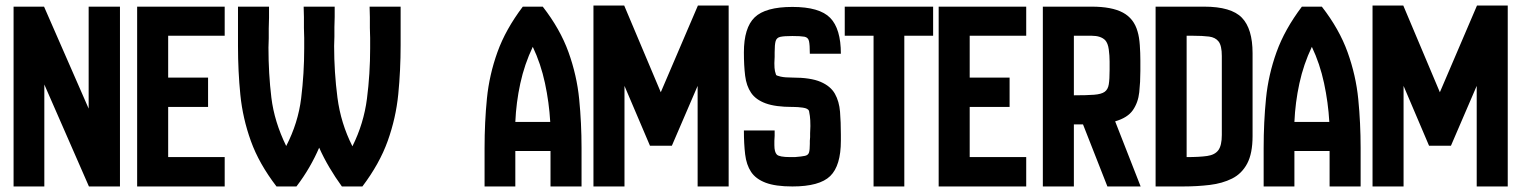

<svg xmlns="http://www.w3.org/2000/svg" viewBox="-20 -673 5492 693"><path d="M29 0V-649H139L300 -281V-649H413V0H301L140 -368V0Z M475 0V-649H791V-544H587V-393H731V-287H587V-106H791V0Z M978 0Q915 -82 885.5 -164Q856 -246 847.5 -331Q839 -416 839 -507V-649H951V-609L950 -570V-535L949 -501Q949 -407 959.5 -320.5Q970 -234 1013 -146Q1056 -229 1067 -318.5Q1078 -408 1078 -499V-536L1077 -572V-611L1076 -649H1188V-612L1187 -575V-541L1186 -507Q1186 -413 1198 -320.5Q1210 -228 1252 -145Q1293 -227 1304.5 -317Q1316 -407 1316 -499V-536L1315 -572V-611L1314 -649H1426V-510Q1426 -419 1417.5 -333Q1409 -247 1379.5 -164.5Q1350 -82 1288 0H1214Q1190 -33 1169 -68.5Q1148 -104 1132 -140Q1117 -105 1096.5 -69.5Q1076 -34 1050 0Z M1729 0V-139Q1729 -232 1737.5 -317.5Q1746 -403 1775.5 -485Q1805 -567 1867 -649H1939Q2002 -568 2032 -484.5Q2062 -401 2070.5 -315Q2079 -229 2079 -139V0H1967V-128H1840V0ZM1840 -233H1966Q1962 -303 1947 -373Q1932 -443 1903 -504Q1873 -441 1858 -372Q1843 -303 1840 -233Z M2122 0V-653H2233L2365 -340L2499 -653H2610V0H2498V-363L2405 -147H2326L2234 -363V0Z M2840 0Q2779 0 2743.5 -13.5Q2708 -27 2691 -52.5Q2674 -78 2669.5 -116Q2665 -154 2665 -202H2776V-183L2775 -165V-149Q2775 -124 2784 -115Q2793 -106 2832 -106H2849Q2874 -108 2885.5 -110.5Q2897 -113 2900 -122.5Q2903 -132 2903 -154V-165L2904 -178V-192L2905 -218Q2905 -225 2904.5 -239Q2904 -253 2900 -273Q2896 -282 2877.5 -284.5Q2859 -287 2844 -287H2840Q2779 -287 2743.5 -300Q2708 -313 2691 -338Q2674 -363 2669.5 -399.5Q2665 -436 2665 -484Q2665 -573 2704 -610.5Q2743 -648 2840 -648Q2938 -648 2976.5 -608.5Q3015 -569 3015 -479H2903Q2903 -511 2900 -524.5Q2897 -538 2883.5 -540.5Q2870 -543 2840 -543Q2810 -543 2796.5 -540Q2783 -537 2779.5 -524.5Q2776 -512 2776 -484V-468L2775 -445Q2775 -440 2775.5 -428.5Q2776 -417 2781 -403Q2782 -400 2797.5 -396.5Q2813 -393 2840 -393Q2906 -393 2942 -377.5Q2978 -362 2993.5 -334.5Q3009 -307 3012 -269.5Q3015 -232 3015 -187V-165Q3015 -75 2976.5 -37.5Q2938 0 2840 0Z M3133 0V-544H3029V-649H3348V-544H3244V0Z M3368 0V-649H3684V-544H3480V-393H3624V-287H3480V-106H3684V0Z M3744 0V-649H3920Q3993 -649 4033 -627.5Q4073 -606 4086 -559Q4092 -539 4094 -510Q4096 -481 4096 -455Q4096 -429 4096 -417Q4096 -377 4092 -340Q4088 -303 4069 -275.5Q4050 -248 4005 -235L4097 0H3977L3889 -224H3856V0ZM3856 -329Q3902 -329 3928.5 -331Q3955 -333 3967 -341.5Q3979 -350 3982 -368.5Q3985 -387 3985 -421Q3985 -430 3985 -451Q3985 -472 3982 -494.5Q3979 -517 3969 -528Q3953 -544 3920 -544H3856Z M4151 0V-649H4326Q4424 -649 4462.5 -609Q4501 -569 4501 -481V-182Q4501 -119 4481.5 -82.5Q4462 -46 4427 -28.5Q4392 -11 4346.5 -5.5Q4301 0 4250 0ZM4263 -106Q4309 -106 4337 -110Q4365 -114 4377.5 -131Q4390 -148 4390 -186V-471Q4390 -508 4378.5 -523Q4367 -538 4344 -541Q4321 -544 4284 -544H4263Z M4541 0V-139Q4541 -232 4549.5 -317.5Q4558 -403 4587.5 -485Q4617 -567 4679 -649H4751Q4814 -568 4844 -484.5Q4874 -401 4882.5 -315Q4891 -229 4891 -139V0H4779V-128H4652V0ZM4652 -233H4778Q4774 -303 4759 -373Q4744 -443 4715 -504Q4685 -441 4670 -372Q4655 -303 4652 -233Z M4934 0V-653H5045L5177 -340L5311 -653H5422V0H5310V-363L5217 -147H5138L5046 -363V0Z"/></svg>

Font: New Amsterdam
Style: Regular
Weight: 400
Designer: Vladimir Nikolic
Foundry: Vladimir Nikolic
Version: Version 1.000; ttfautohint (v1.8.4.7-5d5b)